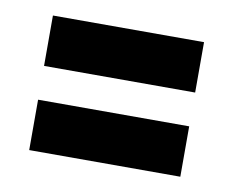

<svg xmlns="http://www.w3.org/2000/svg" viewBox="-42 -426 429 352"><g transform="rotate(10 172.0 -250.0)"><path d="M31.2 -281.2V-375H312.5V-281.2ZM31.2 -124.5V-218.3H312.5V-124.5Z"/></g></svg>

Font: OswaldRegular
Style: Regular
Weight: 400
Designer: vernon adams
Foundry: vernon adams
Version: Version 1.000